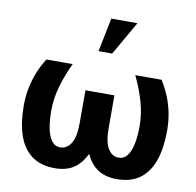

<svg xmlns="http://www.w3.org/2000/svg" viewBox="-86 -880 1000 979"><g transform="rotate(10 413.5 -390.5)"><path d="M260.7 10.3Q186 10.3 139.4 -24.9Q92.8 -60.1 71 -124.5Q49.3 -189 49.3 -276.4Q49.3 -326.2 58.6 -370.8Q67.9 -415.5 84.2 -455.1Q100.6 -494.6 122.6 -528.3H258.3Q228 -464.8 210 -401.9Q191.9 -338.9 191.9 -276.4Q191.9 -225.1 199.7 -184.8Q207.5 -144.5 224.6 -121.8Q241.7 -99.1 269 -99.1Q303.2 -99.1 324.5 -132.6Q345.7 -166 345.7 -239.3V-408.2H495.6V-239.3Q495.6 -166 516.6 -132.6Q537.6 -99.1 571.3 -99.1Q599.1 -99.1 616.2 -122.1Q633.3 -145 641.4 -185.1Q649.4 -225.1 649.4 -276.4Q649.4 -338.9 631.1 -402.1Q612.8 -465.3 582.5 -528.3H718.3Q740.2 -494.1 756.8 -454.8Q773.4 -415.5 782.5 -370.8Q791.5 -326.2 791.5 -276.4Q791.5 -188.5 769.8 -124.3Q748 -60.1 701.4 -24.9Q654.8 10.3 580.6 10.3Q522.9 10.3 483.9 -14.6Q444.8 -39.6 420.4 -92.3Q394.5 -38.6 356 -14.2Q317.4 10.3 260.7 10.3ZM376.5 -616.2 412.1 -791H547.4L447.3 -616.2Z"/></g></svg>

Font: Roboto Slab LO
Style: Bold
Weight: 700
Designer: Google
Version: Version 2.000